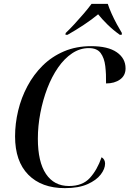

<svg xmlns="http://www.w3.org/2000/svg" viewBox="-20 -964 670 994"><path d="M316 10Q195 10 126.5 -59.5Q58 -129 58 -258Q58 -324 74 -391Q90 -458 122 -518Q154 -578 201 -624.5Q248 -671 311 -698Q374 -725 452 -725Q539 -725 584.5 -693.5Q630 -662 630 -610Q630 -573 601.5 -552.5Q573 -532 529 -532Q530 -580 525 -622Q520 -664 501 -689.5Q482 -715 440 -715Q394 -715 353.5 -688Q313 -661 280.5 -614Q248 -567 225 -507Q202 -447 189 -379.5Q176 -312 176 -246Q176 -126 218 -63.5Q260 -1 337 -1Q407 -1 445 -42.5Q483 -84 506 -150Q524 -139 524 -117Q524 -90 501.5 -60.5Q479 -31 433 -10.5Q387 10 316 10ZM320 -793Q341 -813 365.5 -839.5Q390 -866 413.5 -893.5Q437 -921 454 -944H538Q545 -922 557.5 -894Q570 -866 585 -838.5Q600 -811 611 -793L610 -784H600Q565 -809 537 -836.5Q509 -864 488 -890Q457 -864 414 -835.5Q371 -807 330 -784H319Z"/></svg>

Font: Noto Serif Display SemiCondensed Medium
Style: Italic
Weight: 500
Width: 4
Italic angle: -12°
Designer: Monotype Design Team
Foundry: Monotype Imaging Inc.
Version: Version 2.009